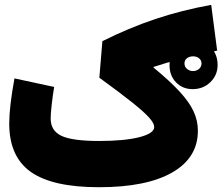

<svg xmlns="http://www.w3.org/2000/svg" viewBox="-20 -783 930 803"><path d="M785.6 -614.3Q831.5 -614.3 860.8 -585.7Q890.1 -557.1 890.1 -510.7Q890.1 -469.2 860.1 -439.7Q830.1 -410.2 785.6 -410.2Q744.1 -410.2 716.6 -438.2Q689 -466.3 689 -510.7Q689 -554.2 716.8 -584.2Q744.6 -614.3 785.6 -614.3ZM787.6 -547.4Q772 -547.4 761.7 -539.3Q751.5 -531.2 751.5 -517.6Q751.5 -503.9 762 -494.9Q772.5 -485.8 787.6 -485.8Q802.2 -485.8 812.5 -494.9Q822.8 -503.9 822.8 -517.6Q822.8 -530.8 812.7 -539.1Q802.7 -547.4 787.6 -547.4ZM40.5 -455.1 206.5 -419.4Q200.7 -385.3 196.3 -345.7Q191.9 -306.2 191.9 -287.6Q191.9 -235.8 237.5 -214.6Q283.2 -193.4 395 -193.4Q500 -193.4 562.5 -209.2Q625 -225.1 625 -252Q625 -267.1 604 -290.8Q583 -314.5 533 -354.5Q482.9 -394.5 395.5 -458L408.2 -610.8Q519.5 -666.5 629.6 -703.4Q739.7 -740.2 863.3 -762.7L888.2 -571.3Q794.9 -551.3 734.6 -535.9Q674.3 -520.5 621.6 -502.9L622.1 -500.5Q691.4 -443.4 731.9 -399.2Q772.5 -355 790 -316.4Q807.6 -277.8 807.6 -236.3Q807.6 -123 700 -61.5Q592.3 0 394.5 0Q199.2 0 108.9 -64Q18.6 -127.9 18.6 -266.1Q18.6 -335.4 40.5 -455.1Z"/></svg>

Font: Estedad-FD Black
Style: Regular
Weight: 900
Designer: Amin Abedi
Version: Version 7.3